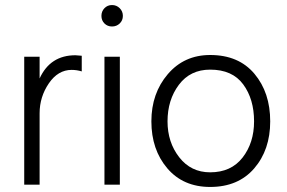

<svg xmlns="http://www.w3.org/2000/svg" viewBox="-20 -732 1136 761"><path d="M137 -507H76V0H137V-283C137 -326.3 149.2 -365.8 173.5 -401.5C197.8 -437.2 228 -455 264 -455C277.3 -455 290.7 -453 304 -449V-511C292 -512.3 283.7 -513 279 -513C212.3 -513 165 -482.3 137 -421Z M394 0H455V-507H394ZM382 -669C382 -657 386 -647 394 -639C402 -631 412 -627 424 -627C436 -627 446.2 -631 454.5 -639C462.8 -647 467 -657 467 -669C467 -681 462.8 -691.2 454.5 -699.5C446.2 -707.8 436 -712 424 -712C412 -712 402 -707.8 394 -699.5C386 -691.2 382 -681 382 -669Z M813 9C887 9 945.2 -15.5 987.5 -64.5C1029.8 -113.5 1051 -175.7 1051 -251C1051 -327 1030.2 -389.8 988.5 -439.5C946.8 -489.2 888.3 -514 813 -514C744.3 -514 688.3 -488.7 645 -438C601.7 -387.3 580 -325 580 -251C580 -176.3 601 -114.3 643 -65C685 -15.7 741.7 9 813 9ZM813 -456C871.7 -456 915.3 -436.5 944 -397.5C972.7 -358.5 987 -309.7 987 -251C987 -194.3 971.8 -146.5 941.5 -107.5C911.2 -68.5 868.3 -49 813 -49C762.3 -49 721.5 -68.8 690.5 -108.5C659.5 -148.2 644 -195.7 644 -251C644 -307.7 659 -356 689 -396C719 -436 760.3 -456 813 -456Z"/></svg>

Font: Hind Light
Style: Regular
Weight: 300
Designer: Manushi Parikh, Satya Rajpurohit
Foundry: Indian Type Foundry
Version: Version 1.201;PS 1.0;hotconv 1.0.78;makeotf.lib2.5.61930; tt